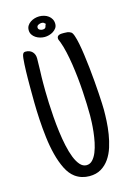

<svg xmlns="http://www.w3.org/2000/svg" viewBox="-127 -905 662 974"><g transform="rotate(-15 203.5 -417.5)"><path d="M375.5 -299.8Q375.5 -273.4 373.8 -240.7Q372.1 -208 366.7 -173.8Q361.3 -139.6 351.1 -107.2Q340.8 -74.7 323.2 -49.3Q305.7 -23.9 280 -8.5Q254.4 6.8 218.3 6.8Q198.2 6.8 179.2 1Q160.2 -4.9 144 -16.6Q118.7 -35.2 101.3 -70.1Q84 -105 72.8 -148.7Q61.5 -192.4 55.7 -241.5Q49.8 -290.5 47.1 -337.9Q44.4 -385.3 43.9 -427.2Q43.5 -469.2 43.5 -499Q43.5 -506.8 43.5 -521.5Q43.5 -536.1 43.7 -554Q43.9 -571.8 44.4 -590.8Q44.9 -609.9 45.9 -627.2Q46.9 -644.5 48.3 -657.7Q49.8 -670.9 52.2 -676.8Q54.7 -682.6 57.9 -685.1Q61 -687.5 67.9 -687.5Q89.8 -687.5 102.8 -674.1Q115.7 -660.6 115.7 -638.7Q115.7 -606.4 114.3 -574.2Q112.8 -542 112.8 -509.8Q112.8 -495.6 113 -468.3Q113.3 -440.9 114.7 -406Q116.2 -371.1 119.1 -331.1Q122.1 -291 127.2 -251.7Q132.3 -212.4 140.1 -176Q147.9 -139.6 158.9 -111.8Q169.9 -84 184.6 -67.4Q199.2 -50.8 218.3 -50.8Q236.3 -50.8 249.8 -64.9Q263.2 -79.1 272.2 -101.3Q281.2 -123.5 286.9 -150.9Q292.5 -178.2 295.4 -204.8Q298.3 -231.4 299.3 -254.2Q300.3 -276.9 300.3 -290Q300.3 -316.9 299.1 -349.9Q297.9 -382.8 295.7 -418.5Q293.5 -454.1 289.6 -491.2Q285.6 -528.3 280.3 -563.2Q274.9 -598.1 267.8 -629.9Q260.7 -661.6 251.5 -686.5Q250 -690.9 246.8 -697.8Q243.7 -704.6 243.7 -709Q243.7 -716.8 247.3 -720.7Q251 -724.6 256.3 -726.3Q261.7 -728 268.1 -728.3Q274.4 -728.5 279.8 -728.5Q291.5 -728.5 299.1 -727.5Q306.6 -726.6 316.9 -720.7Q323.7 -716.8 329.8 -699.2Q335.9 -681.6 341.3 -654.8Q346.7 -627.9 351.3 -594Q356 -560.1 359.9 -524.2Q363.8 -488.3 366.7 -452.6Q369.6 -417 371.6 -386.7Q373.5 -356.4 374.5 -333.5Q375.5 -310.5 375.5 -299.8ZM204.1 -796.4Q198.7 -802.2 194.8 -804.7Q190.9 -807.1 182.6 -807.1Q175.3 -807.1 166.7 -802.7Q158.2 -798.3 158.2 -789.6Q158.2 -781.2 165.3 -777.1Q172.4 -772.9 179.7 -772.9Q189 -772.9 192.6 -775.6Q196.3 -778.3 197.8 -782Q199.2 -785.6 200 -789.8Q200.7 -793.9 204.1 -796.4ZM250 -784.7Q250 -772 243.4 -762.7Q236.8 -753.4 226.6 -746.8Q216.3 -740.2 204.3 -737.1Q192.4 -733.9 181.6 -733.9Q169.9 -733.9 157.5 -737.3Q145 -740.7 134.8 -747.6Q124.5 -754.4 117.9 -764.6Q111.3 -774.9 111.3 -788.6Q111.3 -801.8 117.7 -811.8Q124 -821.8 134.3 -828.6Q144.5 -835.4 156.7 -838.9Q168.9 -842.3 180.7 -842.3Q193.8 -842.3 206.3 -838.6Q218.8 -835 228.5 -827.6Q238.3 -820.3 244.1 -809.6Q250 -798.8 250 -784.7Z"/></g></svg>

Font: Just Another Hand
Style: Regular
Weight: 400
Designer: Astigmatic (AOETI)
Foundry: Astigmatic (AOETI)
Version: Version 1.001